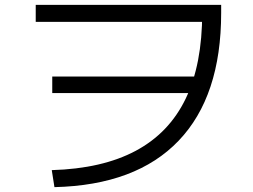

<svg xmlns="http://www.w3.org/2000/svg" viewBox="-20 -742 1040 790"><path d="M193 -42Q401 -48 538.5 -121.5Q676 -195 744 -336Q812 -477 812 -689L850 -652H127V-722H890V-689Q890 -346 715 -163Q540 20 204 28ZM195 -359V-427H815V-359Z"/></svg>

Font: M PLUS 2
Style: Regular
Weight: 400
Designer: Coji Morishita
Foundry: UNDERFOREST DESIGN
Version: Version 1.001